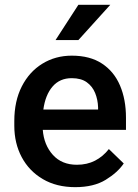

<svg xmlns="http://www.w3.org/2000/svg" viewBox="-20 -770 576 800"><path d="M293.5 9.8Q215.3 9.8 158.2 -23.9Q101.1 -57.6 70.3 -115.5Q39.6 -173.3 39.6 -246.1V-265.6Q39.6 -348.6 70.8 -409.9Q102.1 -471.2 156.5 -504.6Q210.9 -538.1 279.3 -538.1Q355 -538.1 405 -505.1Q455.1 -472.2 480 -413.8Q504.9 -355.5 504.9 -279.3V-229H158.2Q163.1 -166 200.2 -124.8Q237.3 -83.5 300.3 -83.5Q342.8 -83.5 376 -100.6Q409.2 -117.7 433.6 -148.9L495.6 -88.9Q470.2 -51.3 420.4 -20.8Q370.6 9.8 293.5 9.8ZM278.8 -444.3Q229 -444.3 199 -409.4Q168.9 -374.5 160.6 -313.5H388.7V-322.8Q387.7 -354.5 376.5 -382.3Q365.2 -410.2 341.6 -427.2Q317.9 -444.3 278.8 -444.3ZM211.4 -603 306.6 -750H439.5L306.6 -603Z"/></svg>

Font: Vazirmatn UI FD Medium
Style: Regular
Weight: 500
Designer: Saber Rastikerdar
Foundry: Saber Rastikerdar
Version: Version 33.003